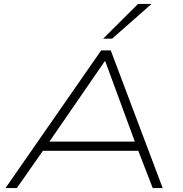

<svg xmlns="http://www.w3.org/2000/svg" viewBox="-20 -963 938 983"><path d="M8 0 498 -705H547L813 0H762L683 -204L713 -191H167L209 -204L66 0ZM516 -649 226 -228 193 -238H701L674 -228L519 -649ZM508 -765 687 -943H756L554 -765Z"/></svg>

Font: Nunito Sans 10pt Expanded ExtraLight
Style: Italic
Weight: 250
Width: 7
Italic angle: -9°
Designer: Vernon Adams
Foundry: Vernon Adams
Version: Version 3.101;gftools[0.9.27]